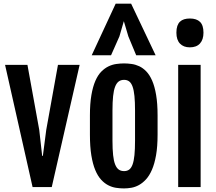

<svg xmlns="http://www.w3.org/2000/svg" viewBox="-20 -1029 1189 1056"><path d="M7.8 -672.4 159.2 0H264.6L418 -672.4H298.8L234.4 -314.9L215.8 -171.9H211.9L195.8 -314.9L130.9 -672.4Z M661.6 7.3C674.6 7.3 688.2 6.1 702.4 3.7C716.6 1.2 730.5 -3.7 744.1 -11.2C757.8 -18.7 770.8 -29.2 783.2 -42.7C795.6 -56.2 806.5 -73.9 815.9 -95.7C825.4 -117.5 832.8 -144.2 838.4 -175.8C843.9 -207.4 846.7 -245 846.7 -288.6V-394C846.7 -438 844 -475.7 838.6 -507.1C833.3 -538.5 825.9 -564.8 816.7 -585.9C807.4 -607.1 796.6 -623.9 784.4 -636.5C772.2 -649 759.3 -658.4 745.6 -664.8C731.9 -671.1 717.9 -675.3 703.6 -677.2C689.3 -679.2 675.5 -680.2 662.1 -680.2C648.1 -680.2 633.8 -679.1 619.1 -677C604.5 -674.9 590.3 -670.5 576.4 -663.8C562.6 -657.1 549.5 -647.5 537.1 -635C524.7 -622.5 513.9 -605.6 504.6 -584.5C495.4 -563.3 488 -537.2 482.7 -506.1C477.3 -475 474.6 -437.7 474.6 -394V-288.6C474.6 -244.3 477.2 -206.2 482.4 -174.3C487.6 -142.4 494.8 -115.6 503.9 -93.8C513 -71.9 523.7 -54.4 535.9 -41C548.1 -27.7 561.1 -17.4 575 -10.3C588.8 -3.1 603.1 1.6 617.9 3.9C632.7 6.2 647.3 7.3 661.6 7.3ZM662.6 -87.9C650.9 -87.9 641 -90.7 633.1 -96.4C625.1 -102.1 618.5 -111.5 613.3 -124.5C608.1 -137.5 604.3 -154.7 602.1 -176C599.8 -197.3 598.6 -223.8 598.6 -255.4V-420.9C598.6 -452.5 599.8 -479 602.1 -500.5C604.3 -522 608.1 -539.3 613.3 -552.5C618.5 -565.7 625.1 -575.2 633.1 -581.1C641 -586.9 650.9 -589.8 662.6 -589.8C673.7 -589.8 683 -586.9 690.7 -581.1C698.3 -575.2 704.5 -565.7 709.2 -552.5C713.9 -539.3 717.4 -522 719.5 -500.5C721.6 -479 722.7 -452.5 722.7 -420.9V-255.4C722.7 -223.8 721.6 -197.3 719.5 -176C717.4 -154.7 713.9 -137.5 709.2 -124.5C704.5 -111.5 698.3 -102.1 690.7 -96.4C683 -90.7 673.7 -87.9 662.6 -87.9ZM686 -828.6 729 -725.1H835.9L701.2 -1008.8H616.2L484.4 -725.1H590.8L636.7 -828.6L661.1 -912.6Z M1023.9 -768.6C1048.3 -768.6 1067 -775.6 1079.8 -789.8C1092.7 -804 1099.1 -823.7 1099.1 -849.1C1099.1 -876.5 1092.8 -896.3 1080.1 -908.7C1067.4 -921.1 1048.8 -927.2 1024.4 -927.2C1012.7 -927.2 1002.3 -925.9 993.2 -923.1C984 -920.3 976.3 -915.9 970 -909.9C963.6 -903.9 958.7 -895.9 955.3 -886C951.9 -876.1 950.2 -863.8 950.2 -849.1C950.2 -822.8 956.8 -802.7 970 -789.1C983.2 -775.4 1001.1 -768.6 1023.9 -768.6ZM960 -672.4V0H1083.5V-672.4Z"/></svg>

Font: Fjalla One
Style: Regular
Weight: 400
Designer: Irina Smirnova
Foundry: Irina Smirnova
Version: Version 1.001